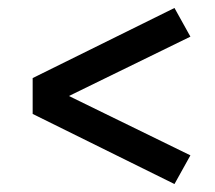

<svg xmlns="http://www.w3.org/2000/svg" viewBox="-20 -581 540 482"><path d="M418 -119 240 -207 62 -295V-385L418 -561L458 -489L153 -340L458 -191Z"/></svg>

Font: iosevka_custom_sans_ss08 Md
Style: Regular
Weight: 500
Designer: Belleve Invis
Foundry: Belleve Invis
Version: Version 10.3.0; ttfautohint (v1.8.3)